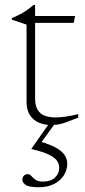

<svg xmlns="http://www.w3.org/2000/svg" viewBox="-20 -506 346 785"><path d="M123.5 -104Q123.5 -65 143 -45.5Q162.5 -26 208 -26Q226 -26 249 -29.2Q272 -32.5 300 -39.5V-25Q266 -11.5 247.2 -5Q228.5 1.5 216 3.2Q203.5 5 187.5 5Q161 5 138.5 -4.8Q116 -14.5 102.2 -35.5Q88.5 -56.5 88.5 -90V-405.5L28.5 -425.5V-432Q39 -436.5 49.2 -441.2Q59.5 -446 68.8 -451.2Q78 -456.5 86.5 -462.2Q95 -468 102.2 -473.5Q109.5 -479 116 -485.5H123.5V-424.5ZM97.5 -412.5V-440.5H287L281.5 -412.5ZM139.5 259.5Q99 259.5 85.2 250.2Q71.5 241 71.5 228Q71.5 219.5 77.2 212.8Q83 206 93.5 206Q101.5 206 108.2 213.8Q115 221.5 125.5 229Q136 236.5 154.5 236.5Q186.5 236.5 204.2 220.5Q222 204.5 222 179Q222 163.5 212.5 150.5Q203 137.5 178.8 125.8Q154.5 114 109 103.5V101.5L180 0H204L144 83L138 71.5Q183.5 83.5 209 98Q234.5 112.5 244.8 129Q255 145.5 255 163Q255 189 240.8 211.2Q226.5 233.5 200.5 246.5Q174.5 259.5 139.5 259.5Z"/></svg>

Font: Newsreader 16pt 16pt ExtraLight
Style: Regular
Weight: 250
Version: Version 1.003